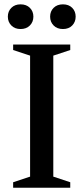

<svg xmlns="http://www.w3.org/2000/svg" viewBox="-20 -886 394 906"><path d="M311.5 -26V0H42V-26L122 -52.5V-623.5L42 -650V-676H311.5V-650L231.5 -623.5V-52.5ZM77 -749Q50 -749 33.5 -765.8Q17 -782.5 17 -807.5Q17 -832.5 33.5 -849Q50 -865.5 77 -865.5Q104.5 -865.5 121 -849Q137.5 -832.5 137.5 -807.5Q137.5 -782.5 121 -765.8Q104.5 -749 77 -749ZM277 -749Q249.5 -749 233 -765.8Q216.5 -782.5 216.5 -807.5Q216.5 -832.5 233 -849Q249.5 -865.5 277 -865.5Q304.5 -865.5 320.8 -849Q337 -832.5 337 -807.5Q337 -782.5 320.8 -765.8Q304.5 -749 277 -749Z"/></svg>

Font: Newsreader 16pt 16pt Medium
Style: Regular
Weight: 500
Version: Version 1.003